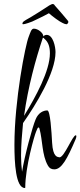

<svg xmlns="http://www.w3.org/2000/svg" viewBox="-20 -896 401 958"><path d="M95 -775C100 -775 108 -777 120 -781C131 -784 148 -791 169 -802C190 -812 208 -821 224 -830C243 -813 277 -788 293 -781C301 -777 307 -775 312 -775C315 -775 318 -778 320 -783C321 -784 321 -785 321 -786C321 -790 319 -793 315 -797C309 -805 259 -863 253 -869C252 -872 248 -876 243 -876C238 -876 233 -872 226 -869C217 -862 125 -804 110 -797C101 -792 95 -787 93 -783C92 -781 92 -779 92 -778C92 -776 93 -775 95 -775ZM104 42C105 42 106 41 106 40C106 -63 152 -221 160 -239C165 -251 168 -260 172 -260C175 -260 176 -258 177 -254C193 -196 189 -122 219 -70C226 -57 236 -51 251 -51C287 -51 315 -102 358 -203C360 -209 361 -213 361 -216C361 -219 360 -221 358 -221C342 -221 301 -111 277 -111C267 -113 244 -111 240 -184C237 -238 231 -345 216 -345C196 -345 171 -333 158 -301C142 -264 103 -120 90 -39C87 -63 85 -90 85 -119C85 -174 90 -229 95 -282C158 -372 257 -532 257 -636C257 -662 245 -722 213 -722C206 -722 200 -719 196 -714V-716C196 -731 170 -753 149 -753C136 -753 132 -735 123 -712C107 -673 52 -397 52 -173C52 -85 58 42 104 42ZM100 -318C120 -463 158 -601 194 -708C197 -707 200 -706 201 -703C222 -686 229 -661 229 -630C229 -543 159 -414 100 -318Z"/></svg>

Font: Comforter
Style: Regular
Weight: 400
Designer: Robert E. Leuschke
Foundry: Robert E. Leuschke
Version: Version 1.013; ttfautohint (v1.8.3)